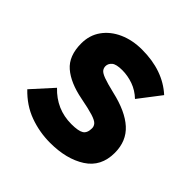

<svg xmlns="http://www.w3.org/2000/svg" viewBox="-139 -613 740 740"><g transform="rotate(45 231.0 -242.5)"><path d="M233 10Q175 10 121.5 -9.5Q68 -29 25 -74L102 -159Q159 -99 240 -99Q278 -99 293 -108.5Q308 -118 308 -144Q308 -155 300.5 -163.5Q293 -172 269.5 -179.5Q246 -187 199 -196Q126 -210 86.5 -244Q47 -278 47 -346Q47 -391 71 -424.5Q95 -458 136.5 -476.5Q178 -495 230 -495Q344 -495 414 -431L345 -341Q321 -364 291.5 -374.5Q262 -385 232 -385Q199 -385 187 -374.5Q175 -364 175 -350Q175 -340 181 -332Q187 -324 207 -316.5Q227 -309 269 -299Q352 -280 394.5 -241.5Q437 -203 437 -139Q437 -64 379.5 -27Q322 10 233 10Z"/></g></svg>

Font: Zen Kaku Gothic Antique Black
Style: Regular
Weight: 900
Designer: Yoshimichi Ohira
Foundry: Positype
Version: Version 1.001